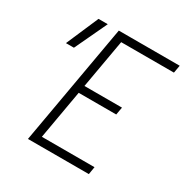

<svg xmlns="http://www.w3.org/2000/svg" viewBox="-160 -824 922 956"><g transform="rotate(30 301.0 -346.5)"><path d="M129.4 0 243.7 -649.4 251.5 -693.4H601.6L593.8 -649.4H290.5L241.2 -369.1H457L449.2 -325.2H233.4L184.1 -43.9H486.8L479.5 0ZM54.7 -507.8 134.8 -693.4H188L100.6 -507.8Z"/></g></svg>

Font: CaskaydiaCove NFP ExtraLight
Style: Italic
Weight: 200
Italic angle: -10°
Designer: Aaron Bell
Foundry: Saja Typeworks
Version: Version 2111.001; VTT 6.35;Nerd Fonts 3.1.1